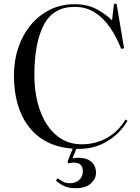

<svg xmlns="http://www.w3.org/2000/svg" viewBox="-20 -766 733 1006"><path d="M376 220Q338 220 314 208Q290 196 273 180L282 168Q296 178 310.5 186Q325 194 347 194Q375 194 394.5 177Q414 160 414 131Q414 86 366 86Q350 86 338 90L334 80L361 13Q213 2 133 -99.5Q53 -201 53 -371Q53 -449 76 -516.5Q99 -584 141 -635Q183 -686 241.5 -715Q300 -744 371 -744Q438 -744 487 -717.5Q536 -691 567 -659L577 -746H591L630 -513L615 -510Q590 -573 556 -622.5Q522 -672 476.5 -701Q431 -730 371 -730Q259 -730 209.5 -635.5Q160 -541 160 -372Q160 -298 176 -232.5Q192 -167 223.5 -117Q255 -67 301.5 -38.5Q348 -10 409 -10Q480 -10 539.5 -43Q599 -76 638 -140L648 -133Q608 -65 541.5 -25.5Q475 14 397 14H380L360 63Q422 55 452.5 77Q483 99 483 139Q483 171 456 195.5Q429 220 376 220Z"/></svg>

Font: Display Regular
Style: Regular
Weight: 400
Designer: Latin by Veronika Burian and Jose Scaglione. Greek by Irene Vlachou. Cyrillic by Vera Evstafieva.
Foundry: TypeTogether
Version: Version 3.002